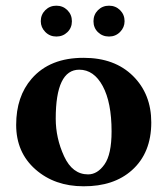

<svg xmlns="http://www.w3.org/2000/svg" viewBox="-20 -648 591 678"><path d="M419.9 -573.2Q419.9 -551.3 404.1 -535.2Q388.2 -519 365 -519Q341.8 -519 325.9 -534.4Q310.1 -549.8 310.1 -573Q310.1 -596.2 325.9 -612.1Q341.8 -627.9 365 -627.9Q388.2 -627.9 404.1 -612.1Q419.9 -596.2 419.9 -573.2ZM124 -573.2Q124 -596.2 139.9 -612.1Q155.8 -627.9 179 -627.9Q202.1 -627.9 218 -612.1Q233.9 -596.2 233.9 -573Q233.9 -549.8 218 -534.4Q202.1 -519 179 -519Q155.8 -519 139.9 -535.2Q124 -551.3 124 -573.2ZM259.8 -401.9Q176.8 -401.9 176.8 -229Q176.8 -160.2 206.3 -96.2Q235.8 -32.2 291 -32.2Q324.2 -32.2 349.1 -67.6Q374 -103 374 -184.1Q374 -286.1 342.8 -344Q311.5 -401.9 259.8 -401.9ZM37.1 -207Q37.1 -307.1 91.8 -370.1Q156.2 -444.3 275.9 -443.8Q384.8 -443.8 449.5 -379.9Q514.2 -315.9 514.2 -215.8Q514.2 -107.9 445.8 -46.9Q381.8 10.3 274.9 9.8Q172.9 9.8 105 -50Q37.1 -109.9 37.1 -207Z"/></svg>

Font: Linux Libertine
Style: Bold
Weight: 700
Designer: Philipp H. Poll
Foundry: Philipp H. Poll
Version: Version 5.0.3